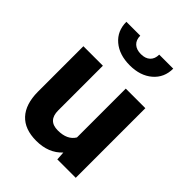

<svg xmlns="http://www.w3.org/2000/svg" viewBox="-214 -857 979 979"><g transform="rotate(45 275.0 -368.0)"><path d="M364.7 -2.9 361.8 -46.4Q310.1 9.3 221.7 9.3Q138.2 9.3 94.7 -37.6Q51.3 -84.5 50.8 -173.8V-498.5V-502H53.7H188H191.4V-498.5V-179.7Q191.4 -106 262.2 -106Q330.1 -106 356.4 -149.9V-498.5V-502H359.4H494.1H497.6V-498.5V-3.4V0H494.1H368.2H364.7ZM455.6 -745.1Q455.6 -680.2 408.9 -640.1Q362.3 -600.1 286.6 -600.1Q210.9 -600.1 164.3 -639.6Q117.7 -679.2 117.7 -745.1H217.8Q217.8 -714.4 236.1 -697.5Q254.4 -680.7 286.6 -680.7Q318.4 -680.7 336.4 -697.5Q354.5 -714.4 354.5 -745.1Z"/></g></svg>

Font: MAUL Bold
Style: Bold
Weight: 700
Designer: MAUL
Version: Version 1.0; 2020; ttfautohint (v1.8.3)